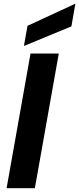

<svg xmlns="http://www.w3.org/2000/svg" viewBox="-20 -999 420 1019"><path d="M15 0 142 -715H292L165 0ZM107 -755 126 -862 379 -979H380L359 -859Z"/></svg>

Font: DM Sans 28pt Black
Style: Italic
Weight: 900
Italic angle: -10°
Version: Version 4.004;gftools[0.9.30]